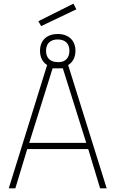

<svg xmlns="http://www.w3.org/2000/svg" viewBox="-20 -1031 632 1051"><path d="M205 -888 398 -980 382 -1011 190 -915ZM232 -753C232 -793 256 -815 296 -815C336 -815 360 -793 360 -753C360 -715 338 -691 302 -691H296C256 -691 232 -713 232 -753ZM324 -657 452 -249H140L268 -657ZM393 -753C393 -811 354 -845 296 -845C238 -845 199 -811 199 -753C199 -717 214 -690 238 -675L28 0H64L129 -215H463L528 0H564L353 -675C378 -690 393 -717 393 -753Z"/></svg>

Font: RazerF5 Thin
Style: Regular
Weight: 250
Foundry: Razer Inc.
Version: Version 2